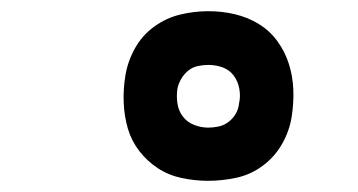

<svg xmlns="http://www.w3.org/2000/svg" viewBox="-20 -828 640 343"><path d="M352 -505Q328 -505 304.5 -510Q281 -515 262 -527.5Q243 -540 229 -558Q215 -576 208.5 -598Q202 -620 201 -644.5Q200 -669 204 -693Q208 -718 221 -741.5Q234 -765 255.5 -780.5Q277 -796 302 -802Q327 -808 352 -808Q377 -808 400 -802.5Q423 -797 442.5 -785Q462 -773 475.5 -754.5Q489 -736 496 -714Q503 -692 504 -668Q505 -644 501 -619Q497 -594 484 -571Q471 -548 449.5 -532Q428 -516 402.5 -510.5Q377 -505 352 -505ZM352 -600Q361 -600 370.5 -602Q380 -604 388 -610Q396 -616 401 -624.5Q406 -633 407 -643Q410 -656 407.5 -669.5Q405 -683 397.5 -693Q390 -703 378 -707.5Q366 -712 352 -712Q343 -712 333.5 -710Q324 -708 316.5 -702Q309 -696 304 -687.5Q299 -679 297 -670Q295 -656 297 -643Q299 -630 306.5 -620Q314 -610 326.5 -605Q339 -600 352 -600Z"/></svg>

Font: Iosevka Slab XBdExObl
Style: Regular
Weight: 800
Width: 7
Italic angle: -9°
Monospace: yes
Designer: Belleve Invis
Foundry: Belleve Invis
Version: Version 11.1.0; ttfautohint (v1.8.3)